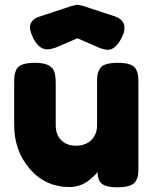

<svg xmlns="http://www.w3.org/2000/svg" viewBox="-20 -794 646 813"><path d="M274 -2Q173 -2 106.5 -78.5Q40 -155 40 -265V-440Q40 -464 41.5 -475Q43 -486 50 -501Q64 -528 128 -528Q198 -528 210 -490Q216 -474 216 -439V-264Q216 -223 239.5 -200Q263 -177 302.5 -177Q342 -177 366.5 -201Q391 -225 391 -264V-441Q391 -464 392.5 -475.5Q394 -487 402 -502Q415 -528 479 -528Q542 -528 556 -501Q563 -486 564.5 -474.5Q566 -463 566 -440V-86Q566 -64 564.5 -52.5Q563 -41 555 -27Q540 -1 478 -1Q417 -1 403 -25Q393 -42 393 -66Q389 -59 375 -46Q361 -33 348 -24Q314 -2 274 -2ZM308 -774 331 -769Q424 -739 465.5 -725Q507 -711 507 -676Q507 -657 496 -636Q470 -583 436 -583Q427 -583 404 -590L308 -632L215 -592Q214 -592 214 -592Q194 -585 181 -585Q143 -585 119 -636Q107 -662 107 -678Q107 -710 145 -723L284 -769Z"/></svg>

Font: Fredoka One
Style: Regular
Weight: 400
Version: Version 1.001;April 7, 2020;FontCreator 12.0.0.2522 64-bit